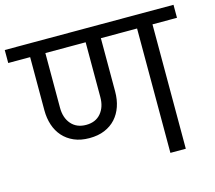

<svg xmlns="http://www.w3.org/2000/svg" viewBox="-132 -870 1119 999"><g transform="rotate(-15 427.5 -370.0)"><path d="M282 -254Q333 -254 361.5 -287.5Q390 -321 390 -375V-670H173V-375Q173 -321 202 -287.5Q231 -254 282 -254ZM-27 -740H882V-670H750V0H667V-670H472V-383Q472 -339 459.5 -302.5Q447 -266 423 -239.5Q399 -213 363.5 -198Q328 -183 281 -183Q234 -183 198.5 -198.5Q163 -214 139 -241Q115 -268 103 -304.5Q91 -341 91 -383V-670H-27Z"/></g></svg>

Font: Poppins
Style: Regular
Weight: 400
Designer: Ninad Kale (Devanagari), Jonny Pinhorn (Latin)
Foundry: Indian Type Foundry
Version: Version 3.002 2017